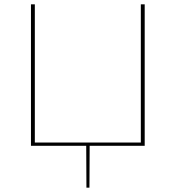

<svg xmlns="http://www.w3.org/2000/svg" viewBox="-20 -678 817 893"><path d="M653 -658V0H397L396 195H382L381 0H124V-658H142V-15H635V-658Z"/></svg>

Font: Ysabeau Thin
Style: Regular
Weight: 200
Designer: Christian Thalmann (Catharsis Fonts)
Version: Version 0.003